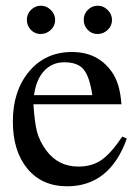

<svg xmlns="http://www.w3.org/2000/svg" viewBox="-20 -642 484 672"><path d="M321 -523Q301 -523 287 -537.5Q273 -552 273 -573Q273 -593 287.5 -607.5Q302 -622 322 -622Q342 -622 357 -607Q372 -592 372 -572Q372 -552 357 -537.5Q342 -523 321 -523ZM122 -523Q102 -523 88 -537.5Q74 -552 74 -573Q74 -593 88.5 -607.5Q103 -622 123 -622Q143 -622 158 -607Q173 -592 173 -572Q173 -552 158 -537.5Q143 -523 122 -523ZM408 -164 424 -157Q364 10 215 10Q127 10 76 -51.5Q25 -113 25 -217Q25 -324 82 -392Q139 -460 232 -460Q322 -460 371 -391Q400 -351 405 -277H97Q101 -214 109.5 -181Q118 -148 143 -114Q185 -59 254 -59Q303 -59 336.5 -83Q370 -107 408 -164ZM99 -309H303Q294 -372 273.5 -398Q253 -424 205 -424Q163 -424 135 -394.5Q107 -365 99 -309Z"/></svg>

Font: STIX MathJax Latin
Style: Regular
Weight: 400
Designer: MicroPress Inc., with final additions and corrections provided by Coen Hoffman, Elsevier (retired)
Version: Version 1.1.1